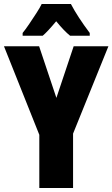

<svg xmlns="http://www.w3.org/2000/svg" viewBox="-20 -947 566 967"><path d="M264 -454 351 -714H526L348 -274V0H178V-268L0 -714H177ZM337 -927Q371 -862 432 -781V-767H333Q303 -791 263 -840Q219 -787 195 -767H94V-781Q108 -798 127 -826Q146 -854 164 -882Q182 -910 190 -927Z"/></svg>

Font: Noto Sans Lao UI ExtCond Blk
Style: Regular
Weight: 900
Width: 2
Designer: Monotype Design Team
Foundry: Monotype Imaging Inc.
Version: Version 2.000; ttfautohint (v1.8.4.7-5d5b)